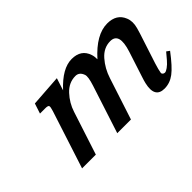

<svg xmlns="http://www.w3.org/2000/svg" viewBox="-58 -686 959 959"><g transform="rotate(-45 421.5 -206.5)"><path d="M689.9 9.8Q621.6 9.8 641.6 -76.7Q645 -91.3 651.4 -110.4L695.3 -245.6Q729 -350.1 665.5 -350.1Q618.7 -350.1 584.5 -311Q550.3 -272 533.7 -220.2L461.9 0H365.2L447.8 -254.4Q463.4 -302.7 457.5 -319.3Q446.8 -350.1 419.4 -350.1Q372.6 -350.1 337.9 -312.7Q303.2 -275.4 288.1 -228L213.9 0H116.7L215.8 -305.7Q223.1 -328.6 220.9 -335.4Q218.8 -342.3 198.7 -342.3H161.6L179.2 -396L346.2 -407.7L325.2 -342.8Q399.4 -423.3 466.1 -423.3Q532.7 -423.3 551.3 -366.2Q556.6 -350.6 556.2 -331.1Q638.7 -423.3 717.3 -423.3Q783.2 -423.3 804.7 -369.6Q816.9 -340.3 806.2 -301.3Q801.8 -285.2 797.4 -271.5L745.6 -112.3Q734.9 -78.6 731.9 -58.6Q731.9 -53.7 736.3 -49.6Q740.7 -45.4 748 -45.4Q755.4 -45.4 769.5 -55.4Q783.7 -65.4 798.3 -82.5L826.7 -116.2L842.8 -104.5Q793.9 -39.6 761.2 -14.9Q728.5 9.8 689.9 9.8Z"/></g></svg>

Font: RIT Rachana
Style: Bold Italic
Weight: 700
Designer: Hussain KH
Version: 1.4.7